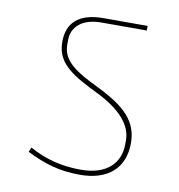

<svg xmlns="http://www.w3.org/2000/svg" viewBox="-75 -767 731 782"><g transform="rotate(10 290.5 -375.5)"><path d="M306 -53C423 -53 489 -113 489 -216C489 -305 434 -358 326 -412L284 -433C196 -477 164 -515 164 -566V-585C164 -640 206 -679 286 -679H473V-698H290C190 -698 142 -653 142 -575C142 -505 179 -463 282 -411L320 -392C417 -344 467 -287 467 -224V-208C467 -129 413 -74 307 -74C222 -74 157 -93 93 -128L85 -109C159 -72 222 -53 306 -53Z"/></g></svg>

Font: IBM Plex Devanagari Thin
Style: Regular
Weight: 100
Designer: Mike Abbink, Paul van der Laan, Pieter van Rosmalen, Erin McLaughlin
Foundry: Bold Monday
Version: Version 1.0